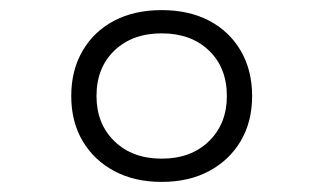

<svg xmlns="http://www.w3.org/2000/svg" viewBox="-20 -834 640 380"><path d="M300 -474Q246 -474 206 -495.5Q166 -517 143.5 -555Q121 -593 121 -644Q121 -695 143.5 -733.5Q166 -772 206 -793Q246 -814 300 -814Q354 -814 394 -793Q434 -772 456.5 -733.5Q479 -695 479 -644Q479 -593 456.5 -555Q434 -517 394 -495.5Q354 -474 300 -474ZM300 -520Q358 -520 393.5 -554.5Q429 -589 429 -644Q429 -700 393.5 -734Q358 -768 300 -768Q242 -768 206.5 -734Q171 -700 171 -644Q171 -589 206.5 -554.5Q242 -520 300 -520Z"/></svg>

Font: Victor Mono Thin Thin
Style: Regular
Weight: 250
Monospace: yes
Version: Version 1.561;gftools[0.9.30]